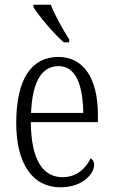

<svg xmlns="http://www.w3.org/2000/svg" viewBox="-20 -786 479 816"><path d="M251 -606H274V-619C249 -657 213 -721 196 -766H122V-756C143 -721 209 -642 251 -606ZM237 10C333 10 380 -49 380 -85C380 -100 373 -109 365 -113C345 -71 307 -33 246 -33C162 -33 112 -107 111 -267H396V-298C396 -455 334 -544 228 -544C114 -544 49 -451 49 -263C49 -89 119 10 237 10ZM334 -306H112C117 -431 153 -505 229 -505C303 -505 332 -424 334 -306Z"/></svg>

Font: Noto Serif Myanmar Condensed Light
Style: Regular
Weight: 300
Width: 3
Designer: Ben Mitchell and the Monotype Design Team
Foundry: Monotype Imaging Inc.
Version: Version 2.106